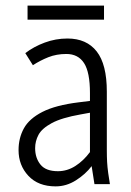

<svg xmlns="http://www.w3.org/2000/svg" viewBox="-20 -655 467 683"><path d="M46 -121Q46 -164 65 -198.5Q84 -233 131 -257Q178 -281 260 -291L300 -296V-324Q300 -398 279 -430.5Q258 -463 216 -463Q181 -463 152 -451.5Q123 -440 97 -423L70 -466Q100 -489 139 -503.5Q178 -518 220 -518Q288 -518 324 -472Q360 -426 360 -329V-122Q360 -97 361 -79Q362 -61 365 -39L371 0H316L306 -64Q284 -35 250 -13.5Q216 8 178 8Q116 8 81 -29.5Q46 -67 46 -121ZM105 -128Q105 -93 124 -69.5Q143 -46 186 -46Q219 -46 248 -64.5Q277 -83 300 -114V-254L267 -248Q199 -236 164 -217Q129 -198 117 -175.5Q105 -153 105 -128ZM78 -585V-635H350V-585Z"/></svg>

Font: Radio Canada Condensed Light
Style: Regular
Weight: 300
Width: 3
Designer: Charles Daoud, Etienne Aubert Bonn, Alexandre Saumier Demers, Jacques Le Bailly
Foundry: Radio-Canada
Version: Version 2.104; ttfautohint (v1.8.4.7-5d5b);gftools[0.9.28.de